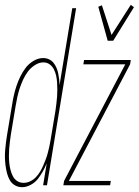

<svg xmlns="http://www.w3.org/2000/svg" viewBox="-35 -769 576 797"><path d="M412 -600 373 -741 388 -747 428 -624 508 -749 521 -739 435 -600ZM57 8Q40 8 26.5 0Q13 -8 5.5 -21.5Q-2 -35 -6 -50.5Q-10 -66 -12 -82Q-14 -98 -14.5 -114Q-15 -130 -13.5 -146.5Q-12 -163 -10 -180Q-8 -197 -5 -213L15 -333Q18 -353 22.5 -373Q27 -393 33.5 -412.5Q40 -432 49.5 -451.5Q59 -471 72 -488Q85 -505 104.5 -516.5Q124 -528 144 -528Q157 -528 168 -523Q179 -518 186.5 -509Q194 -500 199 -488.5Q204 -477 206.5 -465Q209 -453 210.5 -440.5Q212 -428 212 -415L265 -735H281L160 0H144L159 -91Q152 -74 142.5 -57Q133 -40 121.5 -25.5Q110 -11 92 -1.5Q74 8 57 8ZM228 0 231 -18 485 -502H311L314 -520H508L505 -502L251 -18H425L422 0ZM63 -10Q77 -10 90.5 -16.5Q104 -23 114 -33.5Q124 -44 131.5 -56.5Q139 -69 144.5 -82Q150 -95 155 -108Q160 -121 163.5 -134.5Q167 -148 170 -161.5Q173 -175 175 -188L195 -308Q197 -323 199 -338Q201 -353 202 -368Q203 -383 203 -397.5Q203 -412 202 -426.5Q201 -441 198 -455Q195 -469 188.5 -481.5Q182 -494 171 -502Q160 -510 145 -510Q127 -510 109.5 -498.5Q92 -487 80.5 -471.5Q69 -456 61 -438.5Q53 -421 47 -403Q41 -385 37 -366.5Q33 -348 30 -330L10 -210Q8 -195 6 -180.5Q4 -166 3 -151Q2 -136 2 -121Q2 -106 3.5 -92Q5 -78 8.5 -64Q12 -50 18.5 -37.5Q25 -25 36.5 -17.5Q48 -10 63 -10Z"/></svg>

Font: Iosevka SS18 Thin
Style: Italic
Weight: 100
Italic angle: -9°
Monospace: yes
Designer: Belleve Invis
Foundry: Belleve Invis
Version: Version 25.1.1; ttfautohint (v1.8.4)